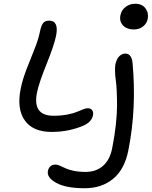

<svg xmlns="http://www.w3.org/2000/svg" viewBox="-20 -751 810 1022"><path d="M691.9 -594.2Q654.8 -594.2 634.5 -616Q614.3 -637.7 621.1 -669.9Q626 -696.8 648.2 -713.9Q670.4 -731 699.2 -731Q736.8 -731 754.6 -706.3Q772.5 -681.6 766.1 -649.9Q762.2 -627.9 742.7 -611.1Q723.1 -594.2 691.9 -594.2ZM254.9 -48.8Q155.3 -48.8 112.1 -109.9Q68.8 -170.9 89.8 -276.9Q100.1 -328.6 121.8 -384Q143.6 -439.5 164.1 -490.7Q184.6 -542 192.9 -584Q199.2 -614.3 209.2 -627.7Q219.2 -641.1 241.2 -641.1Q293.9 -641.1 278.8 -562Q268.1 -509.3 227.8 -409.9Q187.5 -310.5 176.8 -257.8Q152.3 -134.8 265.1 -134.8Q304.7 -134.8 337.6 -141.1Q370.6 -147.5 387.7 -154.8Q404.8 -162.1 420.9 -168.5Q437 -174.8 446.8 -174.8Q462.9 -174.8 470.5 -164.6Q478 -154.3 475.1 -138.2Q469.2 -105 430.2 -85Q349.6 -48.8 254.9 -48.8ZM431.2 251Q332 251 280.3 222.9Q228.5 194.8 234.9 159.2Q242.7 125 275.9 125Q285.2 125 299.3 131.1Q313.5 137.2 328.1 144.5Q342.8 151.9 371.3 158Q399.9 164.1 435.1 164.1Q491.2 164.1 527.8 132.3Q564.5 100.6 577.1 38.1Q590.3 -27.8 596.7 -87.9Q603 -147.9 603 -187.7Q603 -227.5 601.3 -265.6Q599.6 -303.7 596.2 -325.7Q592.8 -347.7 592.3 -371.8Q591.8 -396 594.2 -408.2Q600.6 -437.5 615 -451.7Q629.4 -465.8 647 -465.8Q682.1 -465.8 686 -411.1Q696.3 -296.9 691.2 -181.2Q686 -65.4 663.1 49.8Q643.1 150.9 582 200.9Q521 251 431.2 251Z"/></svg>

Font: Shantell Sans Irregular Bouncy
Style: Italic
Weight: 400
Italic angle: -11.31°
Designer: Stephen Nixon, Anya Danilova, Shantell Martin
Foundry: Arrow Type
Version: Version 1.006;[9816181b4]